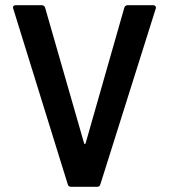

<svg xmlns="http://www.w3.org/2000/svg" viewBox="-20 -720 650 740"><path d="M354 0C361 0 365 -3 367 -10L580 -686C581 -687 581 -689 581 -690C581 -695 578 -700 570 -700H473C466 -700 461 -697 459 -690L310 -168C309 -164 305 -164 304 -168L154 -690C152 -697 147 -700 140 -700H41C34 -700 30 -697 30 -690L241 -10C243 -3 247 0 254 0Z"/></svg>

Font: Barlow SemiBold Numbers
Style: Regular
Weight: 600
Designer: Jeremy Tribby
Foundry: Tribby Type
Version: Version 1.408